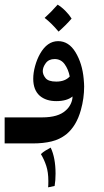

<svg xmlns="http://www.w3.org/2000/svg" viewBox="-93 -617 446 826"><path d="M215 -537Q190 -508 159 -481Q128 -518 99 -540Q127 -565 155 -597Q173 -586 189.5 -569Q206 -552 215 -537ZM269 -245Q269 -194 255 -144Q236 -75 192 -39Q164 -17 128.5 -8.5Q93 0 49 0H-73V-112H88Q158 -112 190 -142Q203 -153 211 -169.5Q219 -186 219 -202Q195 -182 149 -182Q105 -182 78 -205Q50 -230 50 -278Q50 -304 58 -333Q66 -362 79 -385Q110 -440 157 -440Q203 -440 232 -392Q261 -344 267 -278Q269 -256 269 -245ZM142 -363Q117 -363 104 -345.5Q91 -328 91 -311Q91 -296 103 -281Q115 -266 149 -266Q187 -266 207 -288Q201 -319 185 -341Q169 -363 142 -363ZM114 189Q115 180 115 162Q115 124 106 96.5Q97 69 83 46Q91 38 101.5 31.5Q112 25 125 18Q146 62 146 130Q146 159 142 183Z"/></svg>

Font: Mirza Medium
Style: Regular
Weight: 500
Designer: Arabic design by Kourosh Beigpour, Latin design by Eduardo Tunni, engineering by Lasse Fister
Version: Version 1.0010g